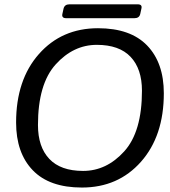

<svg xmlns="http://www.w3.org/2000/svg" viewBox="-20 -844 779 879"><path d="M283.2 -760.7Q261.2 -760.7 265.6 -780.3L271 -804.7Q275.9 -824.2 297.9 -824.2H610.4Q632.3 -824.2 627.4 -804.7L622.1 -780.3Q617.7 -760.7 595.7 -760.7ZM53.7 -283.2Q53.7 -478.5 158.2 -596.7Q262.7 -714.8 428.7 -714.8Q577.6 -714.8 653.8 -635.5Q730 -556.2 730 -417Q730 -221.7 625.5 -103.5Q521 14.6 355 14.6Q206.1 14.6 129.9 -64.7Q53.7 -144 53.7 -283.2ZM153.8 -271.5Q153.8 -171.4 205.8 -116.5Q257.8 -61.5 360.4 -61.5Q467.8 -61.5 548.8 -151.1Q629.9 -240.7 629.9 -428.7Q629.9 -528.8 577.9 -583.7Q525.9 -638.7 423.3 -638.7Q315.9 -638.7 234.9 -549.1Q153.8 -459.5 153.8 -271.5Z"/></svg>

Font: Istok Web
Style: BoldItalic
Weight: 700
Italic angle: -13°
Designer: Andrey V. Panov
Foundry: Andrey V. Panov
Version: Version 1.0.2g